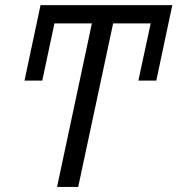

<svg xmlns="http://www.w3.org/2000/svg" viewBox="-20 -734 697 754"><path d="M204.1 0 340.8 -642.1H193.8L146 -417.5H76.2L139.2 -713.9H656.7L593.8 -417.5H523.4L571.8 -642.1H424.3L287.1 0Z"/></svg>

Font: Open Sans
Style: Italic
Weight: 400
Italic angle: -12°
Designer: Monotype Design Team
Foundry: Monotype Imaging Inc.
Version: Version 3.000; ttfautohint (v1.8.4)